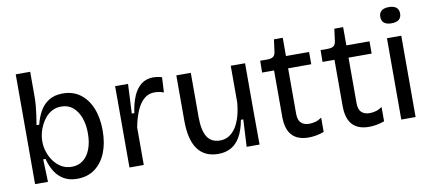

<svg xmlns="http://www.w3.org/2000/svg" viewBox="-66 -948 2701 1202"><g transform="rotate(-10 1284.5 -347.0)"><path d="M342 13Q292 13 257 -7.5Q222 -28 200 -63.5Q178 -99 167 -144H152L157 0H75V-252V-698H167V-539Q167 -513 164.5 -483.5Q162 -454 157.5 -423Q153 -392 148 -362H165Q176 -407 197 -445Q218 -483 254 -506Q290 -529 343 -529Q408 -529 454 -495Q500 -461 525 -400Q550 -339 550 -258Q550 -177 525.5 -116.5Q501 -56 454.5 -21.5Q408 13 342 13ZM321 -67Q363 -67 393 -90Q423 -113 439.5 -156Q456 -199 456 -256Q456 -312 440 -355.5Q424 -399 394 -424.5Q364 -450 320 -450Q288 -450 263 -437Q238 -424 220 -403Q202 -382 190 -357Q178 -332 172 -307Q166 -282 166 -262V-250Q166 -221 176.5 -188.5Q187 -156 207 -128.5Q227 -101 255.5 -84Q284 -67 321 -67Z M675 0V-276V-517H757L748 -330H764Q773 -392 792 -436.5Q811 -481 842.5 -505.5Q874 -530 920 -530Q931 -530 944.5 -528Q958 -526 974 -521L969 -425Q954 -431 939 -433.5Q924 -436 910 -436Q871 -436 842.5 -410.5Q814 -385 795.5 -340.5Q777 -296 766 -239V0Z M1239 13Q1152 13 1108 -47.5Q1064 -108 1064 -230V-517H1156V-237Q1156 -151 1182 -109.5Q1208 -68 1264 -68Q1296 -68 1321 -83.5Q1346 -99 1364.5 -127.5Q1383 -156 1394.5 -196Q1406 -236 1410 -285V-517H1501V-222L1502 0H1420L1429 -173H1414Q1402 -108 1378.5 -67Q1355 -26 1320 -6.5Q1285 13 1239 13Z M1814 10Q1743 10 1707.5 -29Q1672 -68 1672 -148V-441H1596L1597 -516H1643Q1669 -516 1681 -526Q1693 -536 1695 -558L1705 -633H1761V-517H1908V-439H1761V-150Q1761 -110 1779.5 -92Q1798 -74 1832 -74Q1851 -74 1871 -79.5Q1891 -85 1911 -99V-8Q1883 2 1858.5 6Q1834 10 1814 10Z M2198 10Q2127 10 2091.5 -29Q2056 -68 2056 -148V-441H1980L1981 -516H2027Q2053 -516 2065 -526Q2077 -536 2079 -558L2089 -633H2145V-517H2292V-439H2145V-150Q2145 -110 2163.5 -92Q2182 -74 2216 -74Q2235 -74 2255 -79.5Q2275 -85 2295 -99V-8Q2267 2 2242.5 6Q2218 10 2198 10Z M2403 0V-517H2494V0ZM2448 -604Q2417 -604 2401 -617Q2385 -630 2385 -656Q2385 -681 2401 -694Q2417 -707 2448 -707Q2479 -707 2495 -694Q2511 -681 2511 -656Q2511 -630 2495 -617Q2479 -604 2448 -604Z"/></g></svg>

Font: Bricolage Grotesque 24pt
Style: Regular
Weight: 400
Designer: Mathieu Triay
Foundry: Atelier Triay
Version: Version 1.001;gftools[0.9.33.dev8+g029e19f]